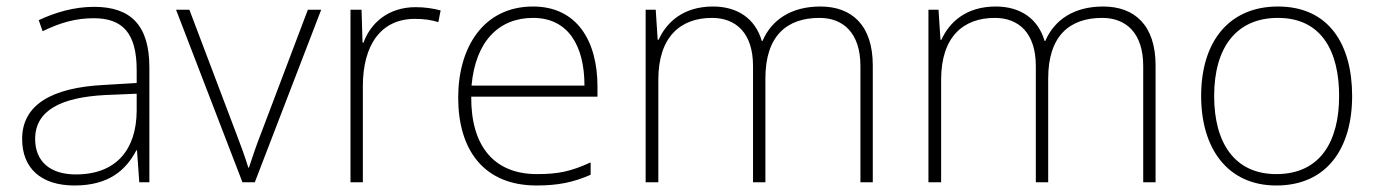

<svg xmlns="http://www.w3.org/2000/svg" viewBox="-20 -560 4234 590"><path d="M269 -539C208 -539 150 -522 99 -498L111 -464C166 -491 214 -504 268 -504C356 -504 400 -459 400 -345V-305L300 -299C139 -291 48 -238 48 -133C48 -44 105 10 209 10C314 10 367 -37 399 -98H401L408 0H439V-353C439 -482 382 -539 269 -539ZM304 -268 400 -272V-219C399 -101 338 -24 213 -24C134 -24 88 -64 88 -133C88 -221 168 -261 304 -268Z M725 0H763L967 -530H926L784 -155C767 -112 756 -78 745 -45H743C733 -78 721 -111 704 -155L562 -530H521Z M1257 -538C1174 -538 1119 -490 1097 -429H1094L1091 -530H1057V0H1095V-295C1095 -421 1150 -502 1255 -502C1283 -502 1304 -499 1327 -492L1334 -528C1311 -534 1286 -538 1257 -538Z M1618 -540C1466 -540 1388 -415 1388 -260C1388 -100 1466 10 1629 10C1695 10 1743 0 1795 -23V-61C1734 -33 1695 -25 1630 -25C1499 -25 1427 -110 1428 -263H1816V-294C1816 -434 1753 -540 1618 -540ZM1618 -505C1725 -505 1776 -421 1776 -297H1429C1441 -432 1512 -505 1618 -505Z M2501 -540C2411 -540 2351 -499 2323 -434H2321C2301 -503 2246 -540 2171 -540C2077 -540 2027 -489 2004 -438H2001L1995 -530H1964V0H2003V-315C2003 -448 2072 -505 2168 -505C2241 -505 2294 -459 2294 -357V0H2332V-319C2332 -449 2397 -505 2498 -505C2571 -505 2624 -459 2624 -357V0H2662V-359C2662 -483 2597 -540 2501 -540Z M3370 -540C3280 -540 3220 -499 3192 -434H3190C3170 -503 3115 -540 3040 -540C2946 -540 2896 -489 2873 -438H2870L2864 -530H2833V0H2872V-315C2872 -448 2941 -505 3037 -505C3110 -505 3163 -459 3163 -357V0H3201V-319C3201 -449 3266 -505 3367 -505C3440 -505 3493 -459 3493 -357V0H3531V-359C3531 -483 3466 -540 3370 -540Z M4135 -265C4135 -423 4064 -540 3907 -540C3759 -540 3671 -435 3671 -265C3671 -104 3752 10 3902 10C4058 10 4135 -105 4135 -265ZM3711 -265C3711 -415 3780 -505 3907 -505C4042 -505 4095 -401 4095 -265C4095 -124 4036 -25 3902 -25C3773 -25 3711 -122 3711 -265Z"/></svg>

Font: Noto Sans Telugu ExtraLight
Style: Regular
Weight: 200
Designer: Jelle Bosma - Monotype Design Team
Foundry: Monotype Imaging Inc.
Version: Version 2.005